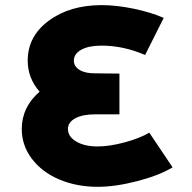

<svg xmlns="http://www.w3.org/2000/svg" viewBox="-20 -721 741 741"><path d="M556.2 -209 646 -75.2Q594.7 -43.9 510 -22Q425.3 0 356.9 0Q275.9 0 209 -28.3Q142.1 -56.6 103 -108.2Q64 -159.7 64 -223.1Q64 -307.6 132.8 -367.2Q86.9 -419.9 86.9 -486.8Q86.9 -581.1 168.2 -641.1Q249.5 -701.2 372.1 -701.2Q429.2 -701.2 495.6 -687.5Q562 -673.8 611.8 -651.9L540 -508.8Q456.5 -544.9 372.1 -544.9Q322.3 -544.9 293.7 -529.1Q265.1 -513.2 265.1 -486.8Q265.1 -464.4 287.4 -450.9Q309.6 -437.5 348.1 -438L440.9 -437V-279.8H348.1Q298.8 -279.8 270.5 -264.4Q242.2 -249 242.2 -223.1Q242.2 -193.8 274.2 -174.8Q306.2 -155.8 356.9 -155.8Q402.3 -155.8 460.4 -171.4Q518.6 -187 556.2 -209Z"/></svg>

Font: Montserrat-Arabic
Style: Bold
Weight: 700
Designer: Mohamed Gaber
Foundry: Kief Type Foundry
Version: Version 5.008;PS 005.008;hotconv 1.0.88;makeotf.lib2.5.64775